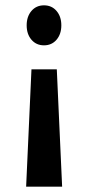

<svg xmlns="http://www.w3.org/2000/svg" viewBox="-20 -590 330 720"><path d="M98 -330H193L213 110H78ZM98 -549Q116 -570 145 -570Q174 -570 192 -549Q210 -528 210 -495Q210 -462 192 -441Q174 -420 145 -420Q116 -420 98 -441Q80 -462 80 -495Q80 -528 98 -549Z"/></svg>

Font: Gully ECD Medium
Style: Regular
Weight: 500
Width: 2
Designer: jaikishan Patel
Foundry: MagicType
Version: Version 1.000;Glyphs 3.2 (3242)